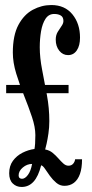

<svg xmlns="http://www.w3.org/2000/svg" viewBox="-20 -731 364 763"><path d="M4.5 -360.5V-393.5H252.5V-360.5ZM66 12Q45 12 30.8 -1.8Q16.5 -15.5 16.5 -42.5Q16.5 -71.5 31.2 -91.8Q46 -112 69 -123.8Q92 -135.5 117 -139Q118.5 -146.5 119.5 -160.2Q120.5 -174 120.5 -194Q120.5 -226 107 -266.2Q93.5 -306.5 75.8 -350.5Q58 -394.5 44.5 -438.5Q31 -482.5 31 -522Q31 -590.5 53.2 -632Q75.5 -673.5 110.5 -692.2Q145.5 -711 184 -711Q237.5 -711 267.8 -674Q298 -637 298 -581.5Q298 -549.5 285.2 -530.8Q272.5 -512 250.5 -512Q229.5 -512 215.5 -529.5Q201.5 -547 201.5 -573.5Q201.5 -591 209.2 -604Q217 -617 224.5 -627.5Q232 -638 232 -647.5Q232 -663 221.8 -669.2Q211.5 -675.5 195.5 -675.5Q173.5 -675.5 161 -656.5Q148.5 -637.5 143.2 -607Q138 -576.5 138 -543Q138 -502 147.5 -453.2Q157 -404.5 166.5 -353Q176 -301.5 176 -250Q176 -224.5 172.5 -200.8Q169 -177 165.2 -160Q161.5 -143 159.5 -137Q176.5 -134 189 -123.8Q201.5 -113.5 212 -101.5Q222.5 -89.5 232 -81Q241.5 -72.5 252 -72.5Q264 -72.5 270.8 -80.5Q277.5 -88.5 278.5 -98H306Q306 -63 297.8 -39.8Q289.5 -16.5 273.8 -4.5Q258 7.5 236 7.5Q218 7.5 203.8 -4.5Q189.5 -16.5 178.2 -32.2Q167 -48 158.5 -60.5Q150 -73 143.5 -74Q132.5 -30 113.2 -9Q94 12 66 12ZM67.5 -20.5Q79.5 -20.5 91 -36Q102.5 -51.5 107.5 -79.5Q87.5 -79.5 70.8 -65.5Q54 -51.5 54 -34Q54 -27 57.8 -23.8Q61.5 -20.5 67.5 -20.5Z"/></svg>

Font: Imbue 24pt
Style: Bold
Weight: 700
Designer: Tyler Finck
Foundry: Etcetera Type Company
Version: Version 1.102